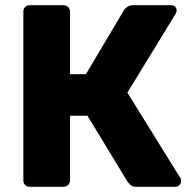

<svg xmlns="http://www.w3.org/2000/svg" viewBox="-20 -720 741 740"><path d="M95 0Q84 0 77 -7Q70 -14 70 -25V-675Q70 -686 77 -693Q84 -700 95 -700H224Q235 -700 242.5 -693Q250 -686 250 -675V-434H311L458 -681Q463 -689 472 -694.5Q481 -700 495 -700H640Q650 -700 655.5 -693.5Q661 -687 661 -679Q661 -675 657 -667L471 -363L675 -34Q678 -30 678 -23Q678 -13 671.5 -6.5Q665 0 655 0H507Q490 0 483 -7Q476 -14 472 -19L317 -274H250V-25Q250 -14 242.5 -7Q235 0 224 0Z"/></svg>

Font: Fz Rubik
Style: Bold
Weight: 700
Designer: Hubert and Fischer
Foundry: Hubert and Fischer
Version: Vit hóa bi FontZin.com